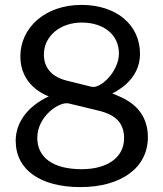

<svg xmlns="http://www.w3.org/2000/svg" viewBox="-20 -753 666 783"><path d="M312 -733C164 -733 63 -640 63 -523C63 -407 160 -367 179 -360C83 -315 44 -245 44 -179C44 -59 147 10 308 10C473 10 583 -68 583 -193C583 -324 474 -356 438 -372C458 -382 551 -429 551 -533C551 -652 455 -733 312 -733ZM313 -661C406 -661 465 -609 465 -535C465 -463 392 -391 354 -399L257 -423C192 -438 159 -475 159 -531C159 -606 226 -661 313 -661ZM313 -63C196 -63 132 -111 132 -191C132 -279 223 -341 261 -331L385 -301C457 -283 486 -247 486 -189C486 -112 419 -63 313 -63Z"/></svg>

Font: United Sans
Style: Regular
Weight: 400
Designer: Pablo Impallari, Rodrigo Fuenzalida (Modified by Dan O. Williams)
Version: Version 1.000;PS 001.000;hotconv 1.0.88;makeotf.lib2.5.64775